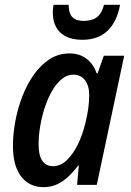

<svg xmlns="http://www.w3.org/2000/svg" viewBox="-20 -774 548 804"><path d="M162.1 9.8Q124.5 9.8 95.7 -9.3Q66.9 -28.3 50.5 -66.7Q34.2 -105 34.2 -162.1Q34.2 -212.4 44.2 -266.4Q54.2 -320.3 73.7 -370.8Q93.3 -421.4 122.1 -461.9Q150.9 -502.4 188.2 -526.4Q225.6 -550.3 271.5 -550.3Q300.3 -550.3 322.3 -540Q344.2 -529.8 360.1 -511.2Q376 -492.7 384.8 -466.8H388.7L414.6 -540.5H500L385.3 0H302.7L310.1 -80.6H307.1Q287.6 -54.7 265.9 -34.2Q244.1 -13.7 218.5 -2Q192.9 9.8 162.1 9.8ZM201.7 -78.1Q233.9 -78.1 260.5 -104Q287.1 -129.9 306.9 -171.1Q326.7 -212.4 337.4 -258.3Q346.2 -293.9 349.9 -322.3Q353.5 -350.6 353.5 -376.5Q353.5 -415 335.9 -438.2Q318.4 -461.4 286.6 -461.4Q261.2 -461.4 238.8 -443.1Q216.3 -424.8 198.5 -394Q180.7 -363.3 168 -325Q155.3 -286.6 148.4 -246.1Q141.6 -205.6 141.6 -168.9Q141.6 -123.5 157 -100.8Q172.4 -78.1 201.7 -78.1ZM324.7 -607.4Q282.2 -607.4 254.6 -622.1Q227.1 -636.7 214.1 -662.1Q201.2 -687.5 201.2 -719.7Q201.2 -729 201.9 -737.3Q202.6 -745.6 204.1 -753.9H267.6Q267.6 -731.4 273.7 -716.6Q279.8 -701.7 293.7 -694.1Q307.6 -686.5 330.6 -686.5Q365.7 -686.5 386.2 -702.4Q406.7 -718.3 415.5 -753.9H482.9Q469.2 -681.6 429.7 -644.5Q390.1 -607.4 324.7 -607.4Z"/></svg>

Font: Open Sans SemiCondensed SemiBold
Style: Italic
Weight: 600
Width: 4
Italic angle: -12°
Designer: Monotype Design Team
Foundry: Monotype Imaging Inc.
Version: Version 3.000